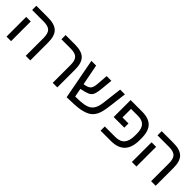

<svg xmlns="http://www.w3.org/2000/svg" viewBox="214 -1639 2683 2683"><g transform="rotate(45 1555.5 -297.0)"><path d="M173.8 -389.2V0H84V-389.2ZM554.2 -351.1V0H463.9V-352.1Q463.9 -442.4 427.5 -479.2Q391.1 -516.1 301.8 -516.1H74.2V-599.1H303.2Q438 -599.1 496.1 -541Q554.2 -484.4 554.2 -351.1Z M1087.9 -351.1V0H997.6V-352.1Q997.6 -441.9 961.4 -479Q925.3 -516.1 835.9 -516.1H652.8V-599.1H836.9Q971.7 -599.1 1029.8 -541Q1087.9 -484.4 1087.9 -351.1Z M1451.7 -439.9 1463.9 -599.1H1556.6L1541.5 -439Q1534.7 -360.8 1521.5 -320.8Q1509.3 -284.2 1484.4 -264.4Q1459.5 -244.6 1403.8 -230L1330.6 -212.9L1354.5 -86.9H1366.7Q1463.9 -86.9 1523.2 -98.1Q1582.5 -109.4 1616.7 -133.8Q1649.4 -158.2 1669.9 -203.1Q1689.5 -247.1 1699.7 -342.8L1730.5 -599.1H1824.7L1793.5 -346.2Q1778.3 -216.3 1750.5 -155.8Q1722.2 -94.7 1671.9 -61Q1623.5 -28.8 1531.7 -11.2Q1443.4 3.4 1276.9 4.9L1162.6 -599.1H1255.9L1315.9 -291L1351.6 -297.9Q1403.8 -309.6 1425.8 -338.9Q1447.3 -369.1 1451.7 -439.9Z M2331.5 -290V-333Q2331.5 -425.8 2290.8 -470.9Q2250 -516.1 2163.6 -516.1H2028.8V-347.2H2147.5V-264.2H1937.5V-599.1H2164.6Q2296.4 -599.1 2359.6 -533.9Q2422.9 -468.8 2422.9 -331.1V-291Q2422.9 0 2147.5 0H1942.9V-83H2149.9Q2242.7 -83 2287.1 -134Q2331.5 -185.1 2331.5 -290Z M2651.4 -389.2V0H2561.5V-389.2ZM3031.7 -351.1V0H2941.4V-352.1Q2941.4 -442.4 2905 -479.2Q2868.7 -516.1 2779.3 -516.1H2551.8V-599.1H2780.8Q2915.5 -599.1 2973.6 -541Q3031.7 -484.4 3031.7 -351.1Z"/></g></svg>

Font: Libra Sans Modern
Style: Regular
Weight: 400
Foundry: Stefan Peev, Context Ltd
Version: Version 1.000